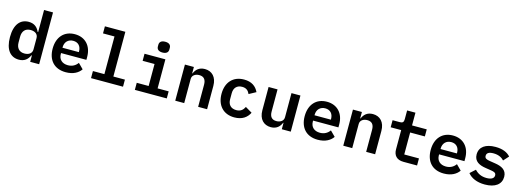

<svg xmlns="http://www.w3.org/2000/svg" viewBox="-0 -1693 7201 2649"><g transform="rotate(15 3600.0 -369.0)"><path d="M403 0H531V-740H403V-425H396C368 -488 322 -528 242 -528C123 -528 45 -439 45 -258C45 -76 124 12 242 12C322 12 368 -28 396 -91H403ZM296 -90C221 -90 179 -138 179 -217V-299C179 -378 221 -426 296 -426C355 -426 403 -398 403 -339V-177C403 -118 355 -90 296 -90Z M912 12C1021 12 1092 -32 1129 -87L1056 -160C1025 -117 980 -89 916 -89C832 -89 783 -139 783 -214V-227H1145V-269C1145 -425 1051 -528 902 -528C751 -528 655 -424 655 -257C655 -93 747 12 912 12ZM903 -434C974 -434 1017 -387 1017 -312V-303H783V-310C783 -385 831 -434 903 -434Z M1272 0H1729V-101H1564V-740H1272V-639H1436V-101H1272Z M2132 -596C2192 -596 2214 -625 2214 -661V-685C2214 -721 2192 -750 2132 -750C2072 -750 2050 -721 2050 -685V-661C2050 -625 2072 -596 2132 -596ZM1898 0H2354V-101H2196V-516H1898V-415H2068V-101H1898Z M2603 0V-345C2603 -400 2653 -427 2705 -427C2770 -427 2802 -390 2802 -315V0H2930V-333C2930 -458 2860 -528 2759 -528C2675 -528 2631 -481 2608 -425H2603V-516H2475V0Z M3320 12C3432 12 3500 -39 3535 -112L3439 -169C3416 -122 3382 -92 3321 -92C3242 -92 3201 -140 3201 -215V-301C3201 -377 3243 -424 3319 -424C3378 -424 3409 -394 3428 -350L3527 -404C3492 -479 3428 -528 3319 -528C3163 -528 3067 -423 3067 -258C3067 -93 3163 12 3320 12Z M3997 0H4125V-516H3997V-171C3997 -116 3947 -89 3895 -89C3830 -89 3798 -126 3798 -201V-516H3670V-183C3670 -58 3740 12 3841 12C3925 12 3969 -35 3992 -91H3997Z M4512 12C4621 12 4692 -32 4729 -87L4656 -160C4625 -117 4580 -89 4516 -89C4432 -89 4383 -139 4383 -214V-227H4745V-269C4745 -425 4651 -528 4502 -528C4351 -528 4255 -424 4255 -257C4255 -93 4347 12 4512 12ZM4503 -434C4574 -434 4617 -387 4617 -312V-303H4383V-310C4383 -385 4431 -434 4503 -434Z M5003 0V-345C5003 -400 5053 -427 5105 -427C5170 -427 5202 -390 5202 -315V0H5330V-333C5330 -458 5260 -528 5159 -528C5075 -528 5031 -481 5008 -425H5003V-516H4875V0Z M5929 0V-101H5719V-415H5929V-516H5719V-698H5600V-573C5600 -530 5584 -516 5543 -516H5441V-415H5591V-140C5591 -57 5636 0 5735 0Z M6312 12C6421 12 6492 -32 6529 -87L6456 -160C6425 -117 6380 -89 6316 -89C6232 -89 6183 -139 6183 -214V-227H6545V-269C6545 -425 6451 -528 6302 -528C6151 -528 6055 -424 6055 -257C6055 -93 6147 12 6312 12ZM6303 -434C6374 -434 6417 -387 6417 -312V-303H6183V-310C6183 -385 6231 -434 6303 -434Z M6898 12C7045 12 7131 -52 7131 -159C7131 -260 7050 -294 6962 -307L6880 -320C6837 -327 6808 -337 6808 -374C6808 -415 6841 -435 6906 -435C6981 -435 7028 -406 7057 -374L7124 -448C7079 -499 7010 -528 6910 -528C6769 -528 6683 -469 6683 -361C6683 -259 6765 -225 6851 -212L6934 -199C6977 -192 7005 -183 7005 -146C7005 -102 6963 -81 6899 -81C6826 -81 6772 -107 6729 -154L6654 -86C6701 -26 6785 12 6898 12Z"/></g></svg>

Font: IBM Mono SemiBold
Style: Regular
Weight: 600
Monospace: yes
Designer: Mike Abbink, Paul van der Laan, Pieter van Rosmalen
Foundry: Bold Monday
Version: Version 2.3